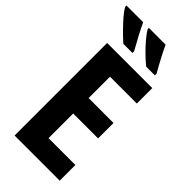

<svg xmlns="http://www.w3.org/2000/svg" viewBox="-290 -990 1047 1047"><g transform="rotate(45 233.5 -466.5)"><path d="M420 0H72V-714H420V-595H213V-430H405V-311H213V-121H420ZM304 -933Q315 -908 336.5 -867Q358 -826 381 -786V-773H314Q289 -793 260.5 -821Q232 -849 208.5 -877Q185 -905 175 -924V-933ZM131 -933Q144 -904 164.5 -865.5Q185 -827 208 -786V-773H138Q117 -791 88.5 -819.5Q60 -848 35.5 -876.5Q11 -905 2 -924V-933Z"/></g></svg>

Font: Noto Sans Condensed
Style: Bold
Weight: 700
Width: 3
Designer: Monotype Design Team
Foundry: Monotype Imaging Inc.
Version: Version 2.013; ttfautohint (v1.8.4.7-5d5b)